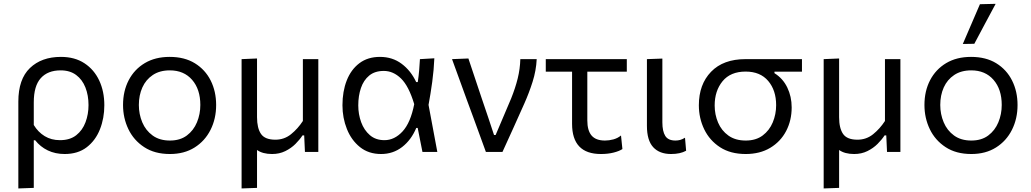

<svg xmlns="http://www.w3.org/2000/svg" viewBox="-20 -812 5508 1026"><path d="M78 195V-269Q78 -389 140 -448.5Q202 -508 305.5 -508Q379.5 -508 431.2 -474Q483 -440 510.2 -381.8Q537.5 -323.5 537.5 -249.5Q537.5 -180 514 -120.8Q490.5 -61.5 443.5 -25.2Q396.5 11 325.5 11Q275.5 11 235.5 -8.2Q195.5 -27.5 168 -62.5H160.5V192ZM300.5 -63Q354 -63 387.5 -89.5Q421 -116 437 -158.8Q453 -201.5 453 -250.5Q453 -302.5 436.5 -344.5Q420 -386.5 387 -411.2Q354 -436 304 -436Q235.5 -436 198 -394.5Q160.5 -353 160.5 -265V-144Q183.5 -106 218.8 -84.5Q254 -63 300.5 -63Z M888 11Q806.5 11 750.5 -25.8Q694.5 -62.5 666 -122Q637.5 -181.5 637.5 -251Q637.5 -325.5 667.8 -383.5Q698 -441.5 753.8 -474.8Q809.5 -508 886.5 -508Q966 -508 1021.2 -474Q1076.5 -440 1105.8 -381.8Q1135 -323.5 1135 -251Q1135 -177.5 1105 -118Q1075 -58.5 1019.8 -23.8Q964.5 11 888 11ZM888 -61Q942.5 -61 978.5 -88Q1014.5 -115 1032.5 -158.5Q1050.5 -202 1050.5 -251Q1050.5 -335 1006.5 -385.5Q962.5 -436 887.5 -436Q833.5 -436 796.5 -411.2Q759.5 -386.5 740.8 -344.8Q722 -303 722 -251Q722 -202 740.2 -158.5Q758.5 -115 795.5 -88Q832.5 -61 888 -61Z M1271 195V-496L1353.5 -499.5V-186Q1353.5 -127 1374.8 -96.2Q1396 -65.5 1451.5 -65.5Q1499 -65.5 1535.2 -94.8Q1571.5 -124 1598.5 -165.5V-496H1681V0H1609.5Q1608.5 -22 1607.5 -44.2Q1606.5 -66.5 1605.5 -88.5H1596.5Q1582 -66 1559 -43Q1536 -20 1504.5 -4.5Q1473 11 1434 11Q1383.5 11 1353.5 -10.5V192Z M2016.5 11Q1949.5 11 1903.5 -26Q1857.5 -63 1833.8 -122.5Q1810 -182 1810 -249.5Q1810 -323.5 1832.8 -381.8Q1855.5 -440 1900.2 -474Q1945 -508 2010.5 -508Q2077 -508 2126.2 -471.2Q2175.5 -434.5 2204 -373.5H2212.5Q2217.5 -407 2220 -437.5Q2222.5 -468 2224 -496L2301 -500.5Q2298.5 -439 2289.8 -374.8Q2281 -310.5 2270 -251.5Q2282 -188.5 2293.5 -125.8Q2305 -63 2317 0H2237.5Q2231 -32 2224.8 -64Q2218.5 -96 2212 -128.5H2204.5Q2177.5 -64 2129 -26.5Q2080.5 11 2016.5 11ZM2034.5 -63Q2088 -63 2131 -109.5Q2174 -156 2193.5 -255.5Q2164.5 -352 2123 -392.5Q2081.5 -433 2031 -433Q1983 -433 1953 -408.2Q1923 -383.5 1908.8 -341.8Q1894.5 -300 1894.5 -249Q1894.5 -201.5 1910 -159Q1925.5 -116.5 1956.5 -89.8Q1987.5 -63 2034.5 -63Z M2576.5 0Q2559.5 -47 2542 -94.8Q2524.5 -142.5 2508 -188L2475.5 -276Q2456 -330.5 2435.5 -386.2Q2415 -442 2395.5 -496L2483 -499.5Q2498 -454.5 2516.2 -400.2Q2534.5 -346 2553.2 -289.5Q2572 -233 2590 -181L2620 -90.5H2628.5L2711.5 -286Q2734 -342 2746.5 -392.8Q2759 -443.5 2760.5 -496H2848Q2845 -434.5 2826 -374.8Q2807 -315 2782 -259Q2753 -194.5 2723.8 -129.2Q2694.5 -64 2665 0Z M3191 11Q3037 11 3037 -150.5V-429H2896.5V-496H3329.5V-429H3118.5V-168.5Q3118.5 -114.5 3141.2 -87.8Q3164 -61 3213 -61Q3235 -61 3258 -67.2Q3281 -73.5 3298.5 -88L3306 -15.5Q3289.5 -4.5 3259.5 3.2Q3229.5 11 3191 11Z M3566 11Q3504 11 3470.5 -25.5Q3437 -62 3437 -139.5V-496L3519.5 -499V-158.5Q3519.5 -110.5 3535 -85.8Q3550.5 -61 3589.5 -61Q3602.5 -61 3614.5 -64.2Q3626.5 -67.5 3640.5 -76L3646.5 -6.5Q3615 11 3566 11Z M3965 11Q3883.5 11 3827.8 -25.2Q3772 -61.5 3743.2 -121Q3714.5 -180.5 3714.5 -249.5Q3714.5 -361 3779.8 -428.5Q3845 -496 3963.5 -496H4265.5V-429H4118.5V-421Q4163.5 -393 4187 -344.5Q4210.5 -296 4210.5 -238Q4210.5 -168.5 4181 -112Q4151.5 -55.5 4096.2 -22.2Q4041 11 3965 11ZM3965 -61Q4019.5 -61 4055.5 -88Q4091.5 -115 4109.5 -158.2Q4127.5 -201.5 4127.5 -250Q4127.5 -329.5 4085 -379.5Q4042.5 -429.5 3964.5 -429.5Q3883.5 -429.5 3841.2 -378Q3799 -326.5 3799 -248.5Q3799 -200 3817.2 -157Q3835.5 -114 3872.5 -87.5Q3909.5 -61 3965 -61Z M4381.5 195V-496L4464 -499.5V-186Q4464 -127 4485.2 -96.2Q4506.5 -65.5 4562 -65.5Q4609.5 -65.5 4645.8 -94.8Q4682 -124 4709 -165.5V-496H4791.5V0H4720Q4719 -22 4718 -44.2Q4717 -66.5 4716 -88.5H4707Q4692.5 -66 4669.5 -43Q4646.5 -20 4615 -4.5Q4583.5 11 4544.5 11Q4494 11 4464 -10.5V192Z M5170.5 11Q5089 11 5033 -25.8Q4977 -62.5 4948.5 -122Q4920 -181.5 4920 -251Q4920 -325.5 4950.2 -383.5Q4980.5 -441.5 5036.2 -474.8Q5092 -508 5169 -508Q5248.5 -508 5303.8 -474Q5359 -440 5388.2 -381.8Q5417.5 -323.5 5417.5 -251Q5417.5 -177.5 5387.5 -118Q5357.5 -58.5 5302.2 -23.8Q5247 11 5170.5 11ZM5170.5 -61Q5225 -61 5261 -88Q5297 -115 5315 -158.5Q5333 -202 5333 -251Q5333 -335 5289 -385.5Q5245 -436 5170 -436Q5116 -436 5079 -411.2Q5042 -386.5 5023.2 -344.8Q5004.5 -303 5004.5 -251Q5004.5 -202 5022.8 -158.5Q5041 -115 5078 -88Q5115 -61 5170.5 -61ZM5125 -577Q5148 -630.5 5171 -683.8Q5194 -737 5216.5 -789.5L5300.5 -791.5Q5271.5 -737.5 5243 -684.2Q5214.5 -631 5186.5 -578Z"/></svg>

Font: Commissioner
Style: Regular
Weight: 400
Designer: Kostas Bartsokas
Foundry: Kostas Bartsokas
Version: Version 1.000; ttfautohint (v1.8.3)